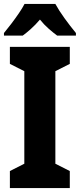

<svg xmlns="http://www.w3.org/2000/svg" viewBox="-23 -951 404 971"><path d="M330 0H27V-86L100 -123V-591L27 -628V-714H330V-628L257 -591V-123L330 -86ZM257 -931Q275 -898 303.5 -858.5Q332 -819 361 -784V-771H266Q247 -785 223.5 -805.5Q200 -826 179 -852Q156 -825 133 -804.5Q110 -784 92 -771H-3V-784Q13 -803 33.5 -830Q54 -857 72.5 -884Q91 -911 101 -931Z"/></svg>

Font: Noto Sans Kannada Condensed ExtraBold
Style: Regular
Weight: 800
Width: 3
Designer: Jelle Bosma - Monotype Design Team
Foundry: Monotype Imaging Inc.
Version: Version 2.005; ttfautohint (v1.8.4.7-5d5b)